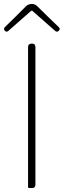

<svg xmlns="http://www.w3.org/2000/svg" viewBox="-31 -945 320 965"><path d="M147 -363V-708C147 -720 141 -726 129 -726C117 -726 110 -720 110 -708V-6C110 -2 112 0 116 0H128H131C141 0 147 -6 147 -16ZM48 -862 -7 -808C-12 -803 -12 -797 -7 -791C-2 -785 4 -784 10 -789L126 -891H131L247 -789C253 -784 260 -785 265 -791C270 -797 271 -802 265 -808L209 -862L155 -915C149 -921 140 -925 131 -925H128C117 -925 107 -921 99 -913Z"/></svg>

Font: GenSenRounded2 TW EL
Style: Regular
Weight: 250
Version: Version 2.100;PS 2.1;hotconv 16.6.51;makeotf.lib2.5.65220 DE